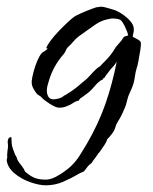

<svg xmlns="http://www.w3.org/2000/svg" viewBox="-92 -304 458 574"><path d="M45 250Q25 250 -2 240.5Q-29 231 -49.5 213.5Q-70 196 -72 174Q-72 172 -71 171Q-70 166 -70.5 161.5Q-71 157 -70 153Q-70 148 -69 142.5Q-68 137 -68 131Q-68 129 -68.5 126.5Q-69 124 -69 121Q-69 113 -65 108L-61 106H-58Q-57 118 -57 124.5Q-57 131 -53 142L-47 158L-42 167L-41 171Q-39 176 -35 181.5Q-31 187 -27 192Q-20 201 -17 209Q-2 222 11 227.5Q24 233 45 233Q63 233 86.5 218Q110 203 122 191Q136 177 146.5 160.5Q157 144 167 127Q202 67 223 7Q244 -53 257 -120Q253 -113 248 -107Q243 -101 238 -96Q234 -90 229 -84Q224 -78 219 -70H216V-67Q204 -62 191.5 -47Q179 -32 168 -24Q155 -14 151.5 -12Q148 -10 147.5 -9.5Q147 -9 143 -3Q136 -2 130.5 1.5Q125 5 118 9Q112 12 104 15Q96 18 85 18Q75 18 57 6.5Q39 -5 32 -13Q30 -16 25 -18.5Q20 -21 17 -25Q13 -30 8 -39Q3 -48 3 -55Q2 -61 5 -75.5Q8 -90 13.5 -106.5Q19 -123 26 -135.5Q33 -148 40 -150Q42 -152 46 -154.5Q50 -157 50 -159V-160L46 -159Q48 -167 59 -182Q70 -197 86 -213.5Q102 -230 116.5 -243Q131 -256 139 -259Q151 -265 167 -271.5Q183 -278 198 -283V-282Q206 -284 210 -284Q217 -284 228.5 -280.5Q240 -277 247 -275Q258 -272 272.5 -262.5Q287 -253 297.5 -241Q308 -229 308 -217V-214Q308 -209 306.5 -204Q305 -199 305 -194Q309 -192 319 -186.5Q329 -181 329 -176Q330 -170 327.5 -154.5Q325 -139 322 -122.5Q319 -106 316 -98Q313 -88 311.5 -76.5Q310 -65 307 -54Q303 -41 297 -29Q291 -17 288 -4L285 8Q283 15 279.5 22Q276 29 273 37Q270 44 262.5 56Q255 68 254 73Q251 85 243.5 95Q236 105 228 113Q227 120 216.5 135Q206 150 204 153Q201 154 201 156Q200 158 193.5 167Q187 176 185 178Q184 182 181 184Q178 186 176 188Q171 192 167 198Q163 204 158 209Q156 210 152 211.5Q148 213 143 216Q121 229 96.5 239.5Q72 250 45 250ZM68 -7Q74 -7 83.5 -9.5Q93 -12 97 -16L98 -17Q100 -19 102 -19Q121 -30 136 -42Q151 -54 167 -68Q169 -70 171.5 -72.5Q174 -75 176 -77L185 -87Q190 -92 195 -97Q200 -102 206 -105L207 -106Q218 -117 228 -127.5Q238 -138 246 -150Q248 -153 250 -156.5Q252 -160 254 -163Q259 -169 263.5 -174Q268 -179 272 -184Q273 -184 273 -186Q275 -188 276 -190Q277 -192 278 -193Q280 -195 284 -196Q288 -197 291 -198Q290 -207 281.5 -224.5Q273 -242 267 -245Q263 -247 255.5 -248Q248 -249 243 -249L228 -246Q210 -242 194.5 -231.5Q179 -221 164 -210L143 -195Q134 -188 127 -179.5Q120 -171 111 -163Q107 -159 105 -153.5Q103 -148 99 -143Q67 -107 54 -62Q52 -55 50 -48Q48 -41 48 -33Q48 -23 52.5 -15Q57 -7 68 -7Z"/></svg>

Font: Qwitcher Grypen
Style: Bold
Weight: 700
Designer: Robert E. Leuschke
Foundry: Robert E. Leuschke
Version: Version 1.100; ttfautohint (v1.8.3)